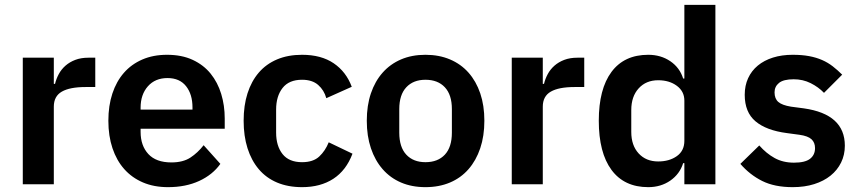

<svg xmlns="http://www.w3.org/2000/svg" viewBox="-20 -760 3544 792"><path d="M74 0V-522H202V-414H207Q212 -435 222.5 -454.5Q233 -474 250 -489Q267 -504 290.5 -513Q314 -522 345 -522H373V-401H333Q268 -401 235 -382Q202 -363 202 -320V0Z M673 12Q615 12 569.5 -7.5Q524 -27 492.5 -62.5Q461 -98 444 -148.5Q427 -199 427 -262Q427 -324 443.5 -374Q460 -424 491 -459.5Q522 -495 567 -514.5Q612 -534 669 -534Q730 -534 775 -513Q820 -492 849 -456Q878 -420 892.5 -372.5Q907 -325 907 -271V-229H560V-216Q560 -159 592 -124.5Q624 -90 687 -90Q735 -90 765.5 -110Q796 -130 820 -161L889 -84Q857 -39 801.5 -13.5Q746 12 673 12ZM671 -438Q620 -438 590 -404Q560 -370 560 -316V-308H774V-317Q774 -371 747.5 -404.5Q721 -438 671 -438Z M1226 12Q1168 12 1123 -7Q1078 -26 1047.5 -62Q1017 -98 1001 -148.5Q985 -199 985 -262Q985 -325 1001 -375Q1017 -425 1047.5 -460.5Q1078 -496 1123 -515Q1168 -534 1226 -534Q1305 -534 1356.5 -499Q1408 -464 1431 -402L1326 -355Q1317 -388 1292.5 -409.5Q1268 -431 1226 -431Q1172 -431 1145.5 -397Q1119 -363 1119 -308V-213Q1119 -158 1145.5 -124.5Q1172 -91 1226 -91Q1272 -91 1297 -114.5Q1322 -138 1336 -173L1434 -126Q1408 -57 1355 -22.5Q1302 12 1226 12Z M1735 12Q1679 12 1634.5 -7Q1590 -26 1558.5 -62Q1527 -98 1510 -148.5Q1493 -199 1493 -262Q1493 -325 1510 -375Q1527 -425 1558.5 -460.5Q1590 -496 1634.5 -515Q1679 -534 1735 -534Q1791 -534 1836 -515Q1881 -496 1912.5 -460.5Q1944 -425 1961 -375Q1978 -325 1978 -262Q1978 -199 1961 -148.5Q1944 -98 1912.5 -62Q1881 -26 1836 -7Q1791 12 1735 12ZM1735 -91Q1786 -91 1815 -122Q1844 -153 1844 -213V-310Q1844 -369 1815 -400Q1786 -431 1735 -431Q1685 -431 1656 -400Q1627 -369 1627 -310V-213Q1627 -153 1656 -122Q1685 -91 1735 -91Z M2091 0V-522H2219V-414H2224Q2229 -435 2239.5 -454.5Q2250 -474 2267 -489Q2284 -504 2307.5 -513Q2331 -522 2362 -522H2390V-401H2350Q2285 -401 2252 -382Q2219 -363 2219 -320V0Z M2803 -87H2798Q2784 -42 2745 -15Q2706 12 2654 12Q2555 12 2502.5 -59Q2450 -130 2450 -262Q2450 -393 2502.5 -463.5Q2555 -534 2654 -534Q2706 -534 2745 -507.5Q2784 -481 2798 -436H2803V-740H2931V0H2803ZM2695 -94Q2741 -94 2772 -116Q2803 -138 2803 -179V-345Q2803 -383 2772 -406Q2741 -429 2695 -429Q2645 -429 2614.5 -395.5Q2584 -362 2584 -306V-216Q2584 -160 2614.5 -127Q2645 -94 2695 -94Z M3250 12Q3175 12 3124 -13.5Q3073 -39 3034 -84L3112 -160Q3141 -127 3175.5 -108Q3210 -89 3255 -89Q3301 -89 3321.5 -105Q3342 -121 3342 -149Q3342 -172 3327.5 -185.5Q3313 -199 3278 -204L3226 -211Q3141 -222 3096.5 -259.5Q3052 -297 3052 -369Q3052 -407 3066 -437.5Q3080 -468 3106 -489.5Q3132 -511 3168.5 -522.5Q3205 -534 3250 -534Q3288 -534 3317.5 -528.5Q3347 -523 3371 -512.5Q3395 -502 3415 -486.5Q3435 -471 3454 -452L3379 -377Q3356 -401 3324 -417Q3292 -433 3254 -433Q3212 -433 3193.5 -418Q3175 -403 3175 -379Q3175 -353 3190.5 -339.5Q3206 -326 3243 -320L3296 -313Q3465 -289 3465 -159Q3465 -121 3449.5 -89.5Q3434 -58 3406 -35.5Q3378 -13 3338.5 -0.5Q3299 12 3250 12Z"/></svg>

Font: IBM Plex Sans Thai Looped SemiBold
Style: Regular
Weight: 600
Designer: Mike Abbink, Paul van der Laan, Pieter van Rosmalen, Ben Mitchell, Mark Frömberg
Foundry: Bold Monday
Version: Version 1.1